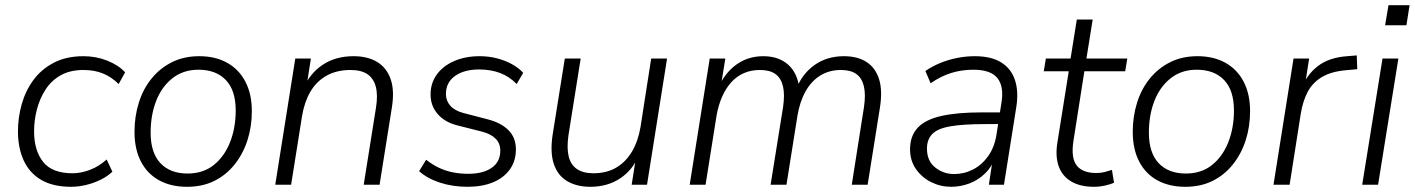

<svg xmlns="http://www.w3.org/2000/svg" viewBox="-20 -710 5438 738"><path d="M253 8Q184 8 138.5 -18.5Q93 -45 71 -93.5Q49 -142 49 -205Q49 -258 63.5 -309.5Q78 -361 108.5 -402.5Q139 -444 187 -469Q235 -494 301 -494Q349 -494 392 -477Q435 -460 461 -432L436 -387Q409 -414 376 -427.5Q343 -441 301 -441Q250 -441 214 -421Q178 -401 155.5 -366.5Q133 -332 122 -290Q111 -248 111 -205Q111 -132 145.5 -88Q180 -44 259 -44Q291 -44 325.5 -57Q360 -70 390 -97L412 -50Q393 -32 366.5 -19Q340 -6 310.5 1Q281 8 253 8Z M699 8Q637 8 591.5 -17Q546 -42 521.5 -89.5Q497 -137 497 -203Q497 -262 513.5 -315Q530 -368 562.5 -408Q595 -448 641 -471Q687 -494 746 -494Q808 -494 853.5 -468.5Q899 -443 923.5 -395.5Q948 -348 948 -283Q948 -223 931 -170.5Q914 -118 881.5 -77.5Q849 -37 803.5 -14.5Q758 8 699 8ZM701 -43Q761 -43 802 -76Q843 -109 864.5 -164Q886 -219 886 -285Q886 -363 848 -402.5Q810 -442 743 -442Q684 -442 642.5 -409Q601 -376 580 -321.5Q559 -267 559 -200Q559 -123 596.5 -83Q634 -43 701 -43Z M1038 0 1115 -485H1175L1157 -370H1146Q1171 -428 1220.5 -461Q1270 -494 1339 -494Q1393 -494 1429.5 -472Q1466 -450 1481.5 -406Q1497 -362 1486 -295L1439 0H1378L1425 -295Q1433 -344 1424.5 -376.5Q1416 -409 1392 -425Q1368 -441 1327 -441Q1274 -441 1235 -419Q1196 -397 1173 -357.5Q1150 -318 1141 -264L1099 0Z M1777 8Q1720 8 1671 -8Q1622 -24 1591 -52L1618 -96Q1642 -77 1667.5 -65Q1693 -53 1721 -47.5Q1749 -42 1780 -42Q1837 -42 1870 -65Q1903 -88 1903 -131Q1903 -159 1885 -177Q1867 -195 1833 -204L1738 -228Q1690 -240 1662.5 -271.5Q1635 -303 1635 -347Q1635 -390 1658.5 -423Q1682 -456 1725 -475Q1768 -494 1824 -494Q1858 -494 1889.5 -486Q1921 -478 1947.5 -463.5Q1974 -449 1991 -430L1966 -387Q1938 -416 1902 -429.5Q1866 -443 1822 -443Q1764 -443 1729 -418Q1694 -393 1694 -349Q1694 -323 1710.5 -304Q1727 -285 1760 -276L1856 -251Q1906 -238 1934.5 -209.5Q1963 -181 1963 -136Q1963 -91 1939.5 -58.5Q1916 -26 1874.5 -9Q1833 8 1777 8Z M2249 8Q2197 8 2160.5 -13.5Q2124 -35 2109 -79Q2094 -123 2104 -191L2151 -485H2212L2165 -190Q2158 -141 2166 -108.5Q2174 -76 2198 -60Q2222 -44 2261 -44Q2312 -44 2349 -66Q2386 -88 2409.5 -128Q2433 -168 2442 -222L2483 -485H2544L2467 0H2408L2426 -115H2436Q2413 -57 2364 -24.5Q2315 8 2249 8Z M2631 0 2708 -485H2768L2749 -368L2739 -369Q2765 -429 2810 -461.5Q2855 -494 2914 -494Q2973 -494 3009.5 -461.5Q3046 -429 3053 -367L3041 -369Q3064 -427 3111.5 -460.5Q3159 -494 3224 -494Q3275 -494 3309.5 -472.5Q3344 -451 3358.5 -407Q3373 -363 3362 -295L3315 0H3254L3301 -299Q3308 -347 3300.5 -378.5Q3293 -410 3271.5 -425.5Q3250 -441 3212 -441Q3168 -441 3133.5 -420Q3099 -399 3076.5 -359Q3054 -319 3045 -264L3003 0H2942L2990 -299Q2997 -347 2989.5 -378.5Q2982 -410 2960.5 -425.5Q2939 -441 2901 -441Q2867 -441 2839.5 -429Q2812 -417 2791 -394Q2770 -371 2755.5 -338Q2741 -305 2734 -264L2692 0Z M3636 8Q3595 8 3559 -10Q3523 -28 3500.5 -60.5Q3478 -93 3478 -136Q3478 -187 3507 -218.5Q3536 -250 3597 -264Q3658 -278 3753 -278H3834L3827 -233H3767Q3682 -233 3633 -224.5Q3584 -216 3563.5 -195Q3543 -174 3543 -139Q3543 -91 3575 -66Q3607 -41 3647 -41Q3686 -41 3720 -58.5Q3754 -76 3778 -109.5Q3802 -143 3810 -191L3829 -313Q3840 -377 3814 -409.5Q3788 -442 3722 -442Q3676 -442 3636 -429.5Q3596 -417 3557 -390L3537 -437Q3561 -454 3592 -467Q3623 -480 3657.5 -487Q3692 -494 3727 -494Q3790 -494 3828.5 -470Q3867 -446 3881.5 -401.5Q3896 -357 3886 -296L3839 0H3781L3798 -113H3808Q3795 -72 3768 -45Q3741 -18 3706.5 -5Q3672 8 3636 8Z M4185 8Q4132 8 4097.5 -12.5Q4063 -33 4049.5 -70.5Q4036 -108 4044 -160L4088 -436H3992L4000 -485H4095L4119 -635H4180L4156 -485H4313L4305 -436H4148L4106 -168Q4096 -103 4118.5 -74Q4141 -45 4194 -45Q4212 -45 4227 -49Q4242 -53 4254 -57L4262 -8Q4251 -2 4228.5 3Q4206 8 4185 8Z M4536 8Q4474 8 4428.5 -17Q4383 -42 4358.5 -89.5Q4334 -137 4334 -203Q4334 -262 4350.5 -315Q4367 -368 4399.5 -408Q4432 -448 4478 -471Q4524 -494 4583 -494Q4645 -494 4690.5 -468.5Q4736 -443 4760.5 -395.5Q4785 -348 4785 -283Q4785 -223 4768 -170.5Q4751 -118 4718.5 -77.5Q4686 -37 4640.5 -14.5Q4595 8 4536 8ZM4538 -43Q4598 -43 4639 -76Q4680 -109 4701.5 -164Q4723 -219 4723 -285Q4723 -363 4685 -402.5Q4647 -442 4580 -442Q4521 -442 4479.5 -409Q4438 -376 4417 -321.5Q4396 -267 4396 -200Q4396 -123 4433.5 -83Q4471 -43 4538 -43Z M4875 0 4952 -485H5012L4994 -370H4983Q5002 -422 5045 -455.5Q5088 -489 5158 -494L5195 -497L5197 -444L5153 -440Q5096 -435 5060.5 -413.5Q5025 -392 5006.5 -357Q4988 -322 4980 -274L4937 0Z M5304 -613 5317 -690H5398L5386 -613ZM5216 0 5294 -485H5355L5277 0Z"/></svg>

Font: Nunito Sans 12pt Light
Style: Italic
Weight: 300
Italic angle: -9°
Designer: Vernon Adams
Foundry: Vernon Adams
Version: Version 3.101;gftools[0.9.27]